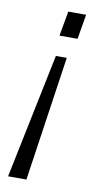

<svg xmlns="http://www.w3.org/2000/svg" viewBox="-81 -565 401 763"><g transform="rotate(10 119.5 -183.0)"><path d="M9 160 113 -344H157L83 160ZM113 -426 131 -526H203L186 -426Z"/></g></svg>

Font: Archivo ExtraCondensed Light
Style: Italic
Weight: 300
Width: 2
Italic angle: -10°
Designer: Hector Gatti
Foundry: Omnibus-Type
Version: Version 2.001